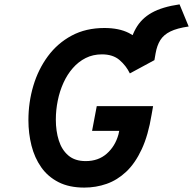

<svg xmlns="http://www.w3.org/2000/svg" viewBox="-20 -839 876 871"><path d="M553.9 -566.2 559.3 -598.4Q570.9 -664.9 596.1 -709.8Q621.3 -754.8 668.6 -781.3Q716 -807.8 794.5 -819.2L835.9 -718.8Q783.2 -711.2 752.8 -696.2Q722.3 -681.2 707.2 -656.9Q692.1 -632.6 685.9 -597.2L680.5 -566.2ZM362.3 12Q293.6 12 245.2 -12.8Q196.8 -37.6 166.8 -80.5Q136.7 -123.5 122.8 -178.7Q108.9 -233.8 108.9 -294Q108.9 -374.7 131.1 -449.5Q153.3 -524.3 197.1 -583.7Q240.9 -643.1 305.2 -677.5Q369.5 -712 453.7 -712Q519.8 -712 564.4 -689.4Q609 -666.7 637 -633Q664.9 -599.2 680.5 -566.2L569.1 -506Q552.1 -541.1 522.1 -566.8Q492.1 -592.4 442.5 -592.4Q401.8 -592.4 368.8 -575.8Q335.8 -559.2 310.5 -530.2Q285.1 -501.3 268 -463.6Q250.8 -425.8 242.1 -382.9Q233.3 -340 233.3 -296.2Q233.3 -244.3 246.8 -201.8Q260.2 -159.2 290 -133.7Q319.8 -108.2 368.7 -108.2Q426 -108.2 464.2 -141.8Q502.4 -175.4 517.3 -228.8L520.9 -245.4H397.7L418.9 -357.4H674.5L667.7 -318.8Q652.6 -225.8 623 -162.2Q593.4 -98.5 552.8 -60.2Q512.2 -22 463.8 -5Q415.3 12 362.3 12Z"/></svg>

Font: Overpass
Style: Italic
Weight: 400
Italic angle: -10°
Designer: Delve Withrington, Dave Bailey, Thomas Jockin
Foundry: Delve Fonts LLC
Version: Version 4.000